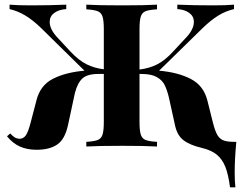

<svg xmlns="http://www.w3.org/2000/svg" viewBox="-20 -628 1048 823"><path d="M986 110Q986 151 989 175H966Q959 121 946.5 88.5Q934 56 910.5 36Q887 16 845 6Q794 -6 766.5 -27Q739 -48 730 -92L704 -210Q696 -243 685.5 -264Q675 -285 651.5 -298Q628 -311 586 -311H578V-106Q578 -68 583.5 -51Q589 -34 604 -28Q619 -22 653 -20V0Q602 -3 505 -3Q399 -3 350 0V-20Q384 -22 399 -28Q414 -34 419.5 -51Q425 -68 425 -106V-311H402Q354 -311 333 -291.5Q312 -272 301 -229L272 -94Q259 -32 226 -9Q193 14 137 14Q96 14 65 0Q34 -14 10 -44L24 -56Q34 -45 42.5 -39.5Q51 -34 63 -33Q80 -33 90.5 -47.5Q101 -62 112 -105L136 -197Q152 -262 206.5 -290Q261 -318 342 -325L157 -507Q121 -542 88.5 -561.5Q56 -581 21 -589V-608Q57 -605 110 -605Q192 -605 264 -608V-589Q232 -587 212.5 -572.5Q193 -558 193 -534Q193 -501 229 -464L283 -406Q318 -369 351 -352.5Q384 -336 425 -331V-502Q425 -540 419.5 -557Q414 -574 398.5 -580Q383 -586 350 -588V-608Q400 -605 505 -605Q602 -605 653 -608V-588Q619 -586 604 -580Q589 -574 583.5 -557Q578 -540 578 -502V-330Q620 -335 653.5 -352Q687 -369 721 -406L775 -464Q811 -501 811 -534Q811 -558 791.5 -572.5Q772 -587 740 -589V-608Q812 -605 894 -605Q949 -605 983 -608V-589Q948 -581 916 -561.5Q884 -542 848 -507L662 -325Q743 -318 798 -289.5Q853 -261 869 -197L892 -105Q901 -69 910.5 -51.5Q920 -34 936 -27Q952 -20 983 -20H993Q986 53 986 110Z"/></svg>

Font: Playfair Display SC
Style: Bold
Weight: 700
Designer: Claus Eggers Sørensen
Foundry: Claus Eggers Sørensen
Version: Version 1.200; ttfautohint (v1.6)